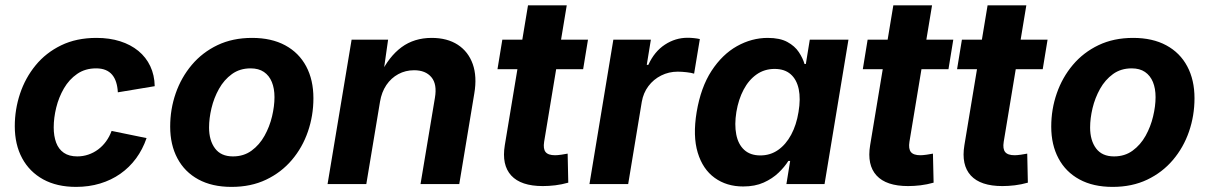

<svg xmlns="http://www.w3.org/2000/svg" viewBox="-20 -696 4573 726"><path d="M267.6 10.7Q195.1 10.7 143.2 -17.8Q91.4 -46.4 63.6 -98Q35.9 -149.6 35.9 -218.8Q35.9 -281.9 55.7 -341.6Q75.6 -401.3 114.6 -449Q153.6 -496.7 211.4 -524.7Q269.1 -552.7 344.8 -552.7Q394 -552.7 434.1 -540Q474.2 -527.3 503.3 -503.4Q532.3 -479.6 548.2 -445.8Q564.2 -412.1 565 -370.1L425.6 -346.9Q424.5 -368.1 419.2 -384.8Q414 -401.5 404.1 -413.3Q394.2 -425.1 379.2 -431.3Q364.2 -437.5 343.4 -437.5Q302 -437.5 271.7 -416.5Q241.4 -395.6 221.7 -361.8Q202.1 -327.9 192.6 -289.1Q183.1 -250.2 183.1 -214.2Q183.1 -181.6 192.3 -156.7Q201.6 -131.8 221.4 -118.2Q241.2 -104.6 272.2 -104.6Q293.9 -104.6 313.9 -111.4Q333.9 -118.1 350.8 -130.7Q367.8 -143.3 380.9 -161.2Q394 -179.1 402 -201L534.2 -173.8Q519.4 -130.8 494.3 -96.8Q469.2 -62.8 434.9 -38.8Q400.7 -14.8 358.5 -2.1Q316.3 10.7 267.6 10.7Z M855.7 10.7Q781.9 10.7 730 -17.6Q678.2 -45.8 650.9 -97.2Q623.5 -148.5 623.5 -217.2Q623.5 -283 644.4 -343.2Q665.4 -403.4 705.3 -450.7Q745.2 -498 802.5 -525.4Q859.9 -552.7 933 -552.7Q1006.5 -552.7 1058.5 -524.6Q1110.4 -496.5 1137.8 -445.1Q1165.1 -393.8 1165.1 -324.6Q1165.1 -258.7 1144.3 -198.5Q1123.6 -138.2 1083.6 -91.1Q1043.6 -43.9 986.2 -16.6Q928.9 10.7 855.7 10.7ZM860.8 -104.6Q901.6 -104.6 931.4 -126.5Q961.2 -148.3 980.3 -182.7Q999.5 -217.1 1008.7 -256Q1017.9 -294.9 1017.9 -328.7Q1017.9 -361.5 1007.9 -385.9Q997.9 -410.3 978 -423.9Q958 -437.5 927.6 -437.5Q886.8 -437.5 857 -415.9Q827.2 -394.3 808.1 -360.1Q788.9 -325.8 779.7 -287.1Q770.5 -248.3 770.5 -214Q770.5 -165.1 793 -134.9Q815.5 -104.6 860.8 -104.6Z M1416.9 -311.3 1365.1 0H1218.6L1309.5 -545.9H1447.5L1428.1 -409.6L1418 -414.4Q1450.4 -482 1498.2 -517.4Q1546.1 -552.7 1612.4 -552.7Q1671.1 -552.7 1711 -526.8Q1750.8 -500.8 1767.6 -453.7Q1784.3 -406.5 1773.4 -342.4L1716.6 0H1570.1L1624.6 -326.5Q1633.3 -377.8 1611.2 -404.1Q1589.2 -430.4 1545.9 -430.4Q1513.3 -430.4 1486.1 -415.7Q1459 -401.1 1440.9 -374.4Q1422.9 -347.6 1416.9 -311.3Z M2203.3 -545.9 2185 -434.3H1861.1L1879.4 -545.9ZM1976.5 -675.8H2123L2037.5 -159.8Q2033.3 -133.3 2043 -121.1Q2052.8 -109 2078.9 -109Q2087.5 -109 2102.7 -111.1Q2118 -113.2 2126.4 -115.1L2128.8 -5.3Q2103.8 1.7 2079.4 4.7Q2054.9 7.6 2032.4 7.6Q1949.8 7.6 1913.1 -32.3Q1876.5 -72.3 1888.8 -146.9Z M2208.9 0 2299.2 -545.9H2441.1L2425.6 -450.8H2431.5Q2454.5 -501.3 2494.2 -527.2Q2533.8 -553.2 2579.8 -553.2Q2591.1 -553.2 2603.9 -551.9Q2616.7 -550.6 2626.3 -548.3L2604.6 -417.5Q2594.5 -420.8 2576.3 -422.9Q2558.1 -425 2542.5 -425Q2509 -425 2480.1 -410.5Q2451.1 -396 2431.8 -370.3Q2412.5 -344.6 2406.7 -310.7L2355.3 0Z M2790.1 9.1Q2727.5 9.1 2682.4 -23.5Q2637.3 -56 2618.3 -118.8Q2599.2 -181.6 2614.2 -272.2Q2629.9 -365.7 2670.4 -428Q2711 -490.2 2766.7 -521.5Q2822.5 -552.7 2882.9 -552.7Q2929.1 -552.7 2957.3 -537.2Q2985.5 -521.8 3000.6 -498.9Q3015.8 -476 3022.1 -454H3027.1L3042 -545.9H3188.2L3097.8 0H2953.6L2967.8 -87.4H2960.9Q2946.9 -64.9 2923.8 -42.8Q2900.7 -20.6 2867.7 -5.7Q2834.7 9.1 2790.1 9.1ZM2855.1 -108.3Q2892.8 -108.3 2922.3 -129Q2951.8 -149.7 2971.6 -186.6Q2991.5 -223.5 2999.4 -272.7Q3007.8 -322.4 3000.2 -358.9Q2992.5 -395.4 2969.6 -415.4Q2946.7 -435.4 2909 -435.4Q2870.5 -435.4 2840.8 -414.5Q2811.1 -393.6 2791.8 -357Q2772.4 -320.4 2764.4 -272.7Q2756.7 -224.8 2764 -187.5Q2771.2 -150.3 2794.1 -129.3Q2817 -108.3 2855.1 -108.3Z M3584.6 -545.9 3566.4 -434.3H3242.5L3260.7 -545.9ZM3357.9 -675.8H3504.3L3418.8 -159.8Q3414.6 -133.3 3424.4 -121.1Q3434.2 -109 3460.2 -109Q3468.8 -109 3484.1 -111.1Q3499.4 -113.2 3507.7 -115.1L3510.2 -5.3Q3485.1 1.7 3460.7 4.7Q3436.3 7.6 3413.7 7.6Q3331.1 7.6 3294.5 -32.3Q3257.8 -72.3 3270.2 -146.9Z M3941.1 -545.9 3922.8 -434.3H3598.9L3617.2 -545.9ZM3714.3 -675.8H3860.8L3775.3 -159.8Q3771 -133.3 3780.8 -121.1Q3790.6 -109 3816.7 -109Q3825.2 -109 3840.5 -111.1Q3855.8 -113.2 3864.2 -115.1L3866.6 -5.3Q3841.6 1.7 3817.1 4.7Q3792.7 7.6 3770.2 7.6Q3687.6 7.6 3650.9 -32.3Q3614.3 -72.3 3626.6 -146.9Z M4187.3 10.7Q4113.4 10.7 4061.6 -17.6Q4009.7 -45.8 3982.4 -97.2Q3955 -148.5 3955 -217.2Q3955 -283 3976 -343.2Q3996.9 -403.4 4036.8 -450.7Q4076.7 -498 4134.1 -525.4Q4191.4 -552.7 4264.5 -552.7Q4338.1 -552.7 4390 -524.6Q4442 -496.5 4469.3 -445.1Q4496.7 -393.8 4496.7 -324.6Q4496.7 -258.7 4475.9 -198.5Q4455.1 -138.2 4415.1 -91.1Q4375.1 -43.9 4317.8 -16.6Q4260.4 10.7 4187.3 10.7ZM4192.4 -104.6Q4233.2 -104.6 4262.9 -126.5Q4292.7 -148.3 4311.9 -182.7Q4331 -217.1 4340.2 -256Q4349.5 -294.9 4349.5 -328.7Q4349.5 -361.5 4339.5 -385.9Q4329.4 -410.3 4309.5 -423.9Q4289.6 -437.5 4259.2 -437.5Q4218.3 -437.5 4188.5 -415.9Q4158.8 -394.3 4139.6 -360.1Q4120.5 -325.8 4111.2 -287.1Q4102 -248.3 4102 -214Q4102 -165.1 4124.5 -134.9Q4147.1 -104.6 4192.4 -104.6Z"/></svg>

Font: Adwaita Sans
Style: Italic
Weight: 400
Italic angle: -9.39999°
Designer: Rasmus Andersson
Foundry: rsms
Version: Version 4.001;git-9221beed3